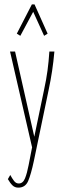

<svg xmlns="http://www.w3.org/2000/svg" viewBox="-20 -685 290 879"><path d="M64 174Q48 174 37.5 164Q27 154 16 135L27 116Q35 131 44 143Q53 155 66 155Q85 155 94.5 131.5Q104 108 111 71Q118 34 126 -6L127 -10L26 -449H49L137 -59L182 -275Q192 -321 197.5 -362Q203 -403 206 -449H229Q225 -403 218.5 -360Q212 -317 202 -270L135 52Q122 113 109 143.5Q96 174 64 174ZM73 -521 57 -531 126 -665H138L198 -531L182 -521L132 -631Z"/></svg>

Font: Inconsolata UltraCondensed ExtraLight
Style: Regular
Weight: 200
Width: 1
Monospace: yes
Designer: Raph Levien, Cyreal, Brenton Simpson
Foundry: Raph Levien, Cyreal, Google
Version: Version 3.100; ttfautohint (v1.8.4.7-5d5b)